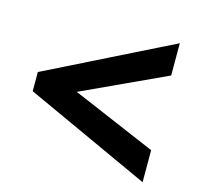

<svg xmlns="http://www.w3.org/2000/svg" viewBox="-81 -700 698 678"><g transform="rotate(15 268.0 -361.0)"><path d="M496 -107 38 -317V-387L496 -615V-497L189 -355L496 -224Z"/></g></svg>

Font: Noto Sans Ethiopic SemiCondensed
Style: Bold
Weight: 700
Width: 4
Designer: Monotype Design Team
Foundry: Monotype Imaging Inc.
Version: Version 2.102; ttfautohint (v1.8.4.7-5d5b)